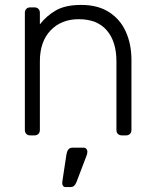

<svg xmlns="http://www.w3.org/2000/svg" viewBox="-20 -550 630 780"><path d="M103 0Q93 0 87 -6Q81 -12 81 -22V-498Q81 -508 87 -514Q93 -520 103 -520H120Q130 -520 136 -514Q142 -508 142 -498V-451Q169 -486 207.5 -508Q246 -530 310 -530Q378 -530 423.5 -500.5Q469 -471 491.5 -420.5Q514 -370 514 -306V-22Q514 -12 508 -6Q502 0 492 0H475Q465 0 459 -6Q453 -12 453 -22V-301Q453 -381 414 -426.5Q375 -472 300 -472Q229 -472 185.5 -426.5Q142 -381 142 -301V-22Q142 -12 136 -6Q130 0 120 0ZM247 210Q239 210 235.5 204Q232 198 233 189L250 77Q252 65 257.5 57.5Q263 50 275 50H320Q327 50 331 55Q335 60 335 66Q335 75 331 84L291 189Q287 199 281.5 204.5Q276 210 265 210Z"/></svg>

Font: Rubik Light
Style: Regular
Weight: 300
Designer: Hubert and Fischer
Foundry: Hubert and Fischer
Version: Version 2.300;gftools[0.9.30]